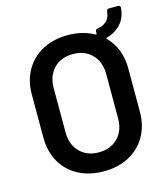

<svg xmlns="http://www.w3.org/2000/svg" viewBox="-117 -876 855 978"><g transform="rotate(-15 310.5 -387.5)"><path d="M609 -773Q605 -720 574.5 -687.5Q544 -655 500 -644Q497 -644 496.5 -642Q496 -640 498 -638Q531 -605 548 -561Q565 -517 565 -464V-236Q565 -163 533 -107Q501 -51 443.5 -20.5Q386 10 310 10Q235 10 177 -20.5Q119 -51 87.5 -107Q56 -163 56 -236V-464Q56 -536 88 -591.5Q120 -647 177.5 -677.5Q235 -708 310 -708Q389 -708 449 -674Q455 -671 455 -678V-688Q455 -699 466 -701Q493 -704 513 -721Q533 -738 536 -773Q538 -785 549 -785H597Q609 -785 609 -773ZM449 -465Q449 -530 411 -569Q373 -608 310 -608Q248 -608 210 -569Q172 -530 172 -465V-232Q172 -168 210 -129Q248 -90 310 -90Q373 -90 411 -129Q449 -168 449 -232Z"/></g></svg>

Font: Amber EN SemiBold
Style: Regular
Weight: 600
Designer: Jeremy Tribby
Foundry: Tribby Type
Version: Version 1.408 November 24, 2021